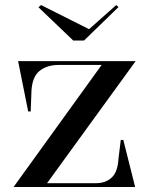

<svg xmlns="http://www.w3.org/2000/svg" viewBox="-20 -743 597 763"><path d="M34 0 384 -485H214Q167 -485 137.5 -461.5Q108 -438 105 -381L102 -300H92L52 -500H519L167 -15H362Q399 -15 423.5 -37Q448 -59 451 -114L460 -187H470L517 0ZM442 -723 451 -715 314 -582H271L133 -714L143 -723L334 -627Z"/></svg>

Font: Kalnia
Style: Regular
Weight: 400
Designer: Frida Medrano
Foundry: Frida Medrano
Version: Version 1.105